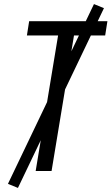

<svg xmlns="http://www.w3.org/2000/svg" viewBox="-20 -839 547 942"><path d="M155 0 265 -665H112L123 -735H507L496 -665H343L233 0ZM68 83 19 63 441 -819 490 -799Z"/></svg>

Font: Iosevka SS18
Style: Italic
Weight: 400
Italic angle: -9°
Monospace: yes
Designer: Belleve Invis
Foundry: Belleve Invis
Version: Version 25.1.1; ttfautohint (v1.8.4)